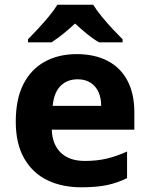

<svg xmlns="http://www.w3.org/2000/svg" viewBox="-20 -786 637 816"><path d="M306 -556Q382 -556 437 -527.5Q492 -499 521.5 -443.5Q551 -388 551 -308V-235H200Q202 -173 238 -137.5Q274 -102 341 -102Q392 -102 434 -112Q476 -122 520 -142V-29Q480 -9 435.5 0.5Q391 10 325 10Q244 10 181.5 -20Q119 -50 83 -112.5Q47 -175 47 -269Q47 -365 79.5 -428.5Q112 -492 170.5 -524Q229 -556 306 -556ZM310 -449Q265 -449 237 -420.5Q209 -392 204 -336H410Q410 -369 399 -394Q388 -419 365.5 -434Q343 -449 310 -449ZM376 -766Q390 -743 412.5 -715.5Q435 -688 459 -662.5Q483 -637 501 -619V-606H401Q375 -621 350 -641.5Q325 -662 299 -686Q273 -662 249 -642.5Q225 -623 199 -606H99V-619Q118 -638 141.5 -663.5Q165 -689 187.5 -716Q210 -743 224 -766Z"/></svg>

Font: Noto Sans Khmer
Style: Bold
Weight: 700
Version: Version 2.003